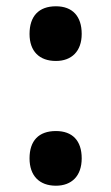

<svg xmlns="http://www.w3.org/2000/svg" viewBox="-20 -578 354 611"><path d="M158 -384C208 -384 240 -415 240 -470C240 -526 211 -558 158 -558C103 -558 74 -526 74 -470C74 -415 105 -384 158 -384ZM158 13C208 13 240 -18 240 -74C240 -131 210 -161 158 -161C103 -161 74 -130 74 -74C74 -19 105 13 158 13Z"/></svg>

Font: Noto Sans Gurmukhi UI ExtraCondensed ExtraBold
Style: Regular
Weight: 800
Width: 2
Designer: Jelle Bosma - Monotype Design Team
Foundry: Monotype Imaging Inc.
Version: Version 2.004